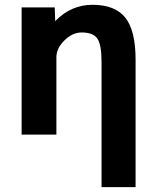

<svg xmlns="http://www.w3.org/2000/svg" viewBox="-20 -554 638 793"><path d="M69.3 -523.4H206.1L208 -466.8Q273.4 -534.2 362.3 -534.2Q455.1 -534.2 497.6 -481Q540 -427.7 540 -307.6V218.8H399.4V-297.9Q399.4 -370.1 381.8 -395Q364.3 -419.9 317.4 -419.9Q279.3 -419.9 246.1 -387.2Q212.9 -354.5 212.9 -317.4V2H69.3Z"/></svg>

Font: Nasu
Style: Bold
Weight: 700
Designer: Ryoko NISHIZUKA (kana &amp; ideographs); Paul D. Hunt (Latin, Greek &amp; Cyrillic); Wenlong ZHANG (bopomofo); Sandoll C
Version: Version 2014.1215